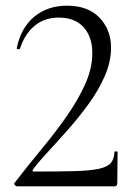

<svg xmlns="http://www.w3.org/2000/svg" viewBox="-20 -656 488 676"><path d="M40 0Q36 0 32 -5Q28 -10 32 -13Q79 -74 127.5 -132.5Q176 -191 216 -248.5Q256 -306 280.5 -361Q305 -416 305 -469Q305 -526 274.5 -560Q244 -594 187 -594Q136 -594 101.5 -565Q67 -536 50 -484Q49 -482 43.5 -483Q38 -484 39 -487Q54 -559 101 -597.5Q148 -636 216 -636Q290 -636 330.5 -593.5Q371 -551 371 -488Q371 -439 349 -388.5Q327 -338 292 -290Q257 -242 218.5 -198.5Q180 -155 147 -119.5Q114 -84 96 -59Q91 -52 100 -52Q187 -52 242 -53.5Q297 -55 327.5 -61.5Q358 -68 370 -82Q382 -96 383 -121Q383 -123 388.5 -123Q394 -123 394 -121L393 -11Q393 -7 391 -3.5Q389 0 384 0Q332 0 272.5 0Q213 0 153 0Q93 0 40 0Z"/></svg>

Font: Cormorant Infant Light
Style: Regular
Weight: 400
Version: Version 4.001